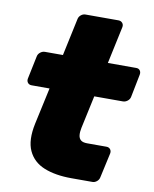

<svg xmlns="http://www.w3.org/2000/svg" viewBox="-81 -772 668 833"><g transform="rotate(10 253.0 -355.0)"><path d="M291 0Q220 0 170.5 -20Q121 -40 100 -85.5Q79 -131 95 -206L130 -367H51Q40 -367 34 -374.5Q28 -382 30 -393L51 -494Q53 -505 62.5 -512.5Q72 -520 83 -520H162L197 -684Q199 -695 208 -702.5Q217 -710 228 -710H373Q384 -710 390.5 -702.5Q397 -695 395 -684L360 -520H485Q496 -520 501.5 -512.5Q507 -505 505 -494L485 -393Q483 -382 473.5 -374.5Q464 -367 453 -367H327L296 -223Q292 -204 293.5 -190Q295 -176 304 -168.5Q313 -161 332 -161H417Q428 -161 434 -153.5Q440 -146 438 -135L414 -26Q412 -15 403 -7.5Q394 0 384 0Z"/></g></svg>

Font: Rubik ExtraBold
Style: Italic
Weight: 800
Italic angle: -12°
Designer: Hubert and Fischer
Foundry: Hubert and Fischer
Version: Version 2.300;gftools[0.9.30]